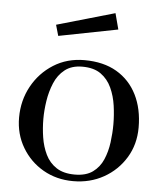

<svg xmlns="http://www.w3.org/2000/svg" viewBox="-54 -811 728 861"><g transform="rotate(5 310.0 -380.5)"><path d="M465 -266Q465 -307 459 -350Q453 -393 436 -430Q419 -467 387.5 -489.5Q356 -512 304 -512Q256 -512 225.5 -488Q195 -464 179 -425.5Q163 -387 156.5 -344.5Q150 -302 150 -264Q150 -222 156.5 -180.5Q163 -139 180 -104Q197 -69 229 -48Q261 -27 312 -27Q362 -27 392.5 -49Q423 -71 438.5 -107Q454 -143 459.5 -185Q465 -227 465 -266ZM579 -262Q579 -186 542.5 -126Q506 -66 444.5 -31.5Q383 3 307 3Q232 3 172 -31.5Q112 -66 76.5 -126Q41 -186 41 -260Q41 -337 76 -401Q111 -465 172 -503.5Q233 -542 311 -542Q397 -542 456.5 -507Q516 -472 547.5 -409Q579 -346 579 -262ZM450 -692 184 -640 170 -689 431 -764Z"/></g></svg>

Font: Kaisei Opti Medium
Style: Regular
Weight: 500
Designer: Font-Kai, 金井和夫
Foundry: KAZUO KANAI
Version: Version 5.003